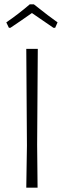

<svg xmlns="http://www.w3.org/2000/svg" viewBox="-20 -864 295 884"><path d="M151 -197 153 0H101L104 -194L101 -639H154ZM9 -761Q62 -797 117 -844H136Q209 -786 245 -761L234 -736H226L127 -804Q79 -770 28 -736H21Z"/></svg>

Font: Luna Sans Light
Style: Regular
Weight: 300
Designer: Juan Pablo del Peral
Foundry: Huerta Tipografica
Version: Version 2.001; ttfautohint (v1.5)